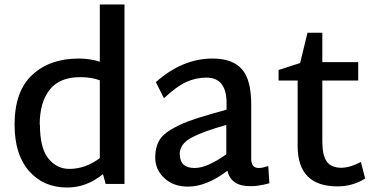

<svg xmlns="http://www.w3.org/2000/svg" viewBox="-20 -820 1678 856"><path d="M425 -800H535V0H451L439 -44Q367 16 279 16Q174 16 109.5 -57.5Q45 -131 45 -264Q45 -413 123.5 -486Q202 -559 331 -559Q381 -559 425 -545ZM157 -264H158Q158 -160 195.5 -113.5Q233 -67 289 -67Q361 -67 425 -115V-462Q388 -476 337 -476Q246 -476 201.5 -420Q157 -364 157 -264Z M1176 -80 1181 -3Q1134 10 1100 10Q1010 12 994 -59Q901 12 818 12Q754 12 713 -25.5Q672 -63 672 -119Q672 -160 687.5 -189.5Q703 -219 741 -241.5Q779 -264 817.5 -278.5Q856 -293 926 -313L990 -331V-361Q990 -474 900 -474Q853 -474 809.5 -454Q766 -434 711 -382L675 -454Q793 -559 928 -559Q1016 -559 1058 -512Q1100 -465 1100 -355V-112Q1100 -71 1134 -71Q1150 -71 1176 -80ZM781 -131H782Q782 -71 848 -71Q903 -71 989 -132V-263L942 -249Q852 -221 816.5 -195.5Q781 -170 781 -131Z M1589 -98 1608 -24Q1552 11 1485 11Q1307 11 1307 -169V-461H1222V-508L1318 -539L1351 -674H1417V-543H1577V-461H1417V-190Q1417 -127 1437 -99.5Q1457 -72 1502 -72Q1543 -73 1589 -98Z"/></svg>

Font: Martel Sans DemiBold
Style: Regular
Weight: 600
Designer: Dan Reynolds and Mathieu Réguer
Foundry: Dan Reynolds and Mathieu Réguer
Version: Version 1.001;PS 001.001;hotconv 1.0.70;makeotf.lib2.5.58329